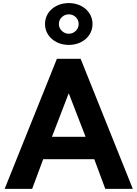

<svg xmlns="http://www.w3.org/2000/svg" viewBox="-20 -1198 872 1218"><path d="M416 -913C444 -913 469.5 -918.5 492.5 -930C538 -952.5 567 -994 567 -1045.5C567 -1123.5 500 -1178.5 416.5 -1178.5C332.5 -1178.5 265.5 -1123.5 265.5 -1045.5C265.5 -1020 272.5 -997 286 -977C313 -937 360.5 -913 416 -913ZM416 -984C399.5 -984 385 -990 372.5 -1002C360 -1014 353.5 -1028.5 353.5 -1045.5C353.5 -1063 360 -1077.5 372.5 -1089.5C385 -1101 399.5 -1107 416 -1107C433.5 -1107 448 -1101 460.5 -1089.5C473 -1077.5 479 -1063 479 -1045.5C479 -1028.5 473 -1014 460.5 -1002C448 -990 433.5 -984 416 -984ZM184 0 254 -188H578L648 0H822.5L491.5 -825H341L9.5 0ZM416 -606.5 523 -330H309.5Z"/></svg>

Font: Spartan
Style: Bold
Weight: 700
Designer: Matt Bailey, Mirko Velimirovic
Foundry: Matt Bailey
Version: Version 1.003